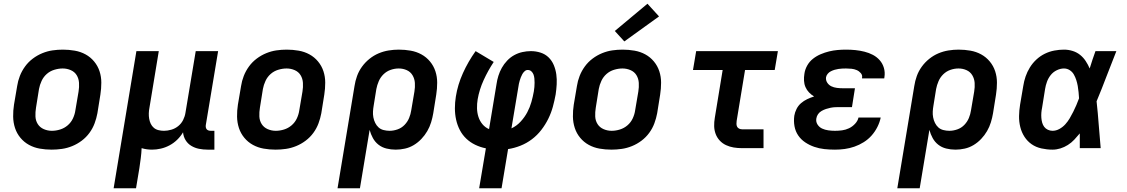

<svg xmlns="http://www.w3.org/2000/svg" viewBox="-20 -794 6040 1029"><path d="M257 8Q224 8 193 2.5Q162 -3 135.5 -17.5Q109 -32 89.5 -55.5Q70 -79 60.5 -108Q51 -137 50.5 -169Q50 -201 55 -233L72 -333Q76 -360 86.5 -387Q97 -414 114.5 -438Q132 -462 156 -480Q180 -498 207 -509Q234 -520 261.5 -524Q289 -528 317 -528Q349 -528 380.5 -522.5Q412 -517 438.5 -502.5Q465 -488 484.5 -464.5Q504 -441 513.5 -412Q523 -383 523 -351Q523 -319 518 -287L502 -187Q497 -160 487 -133Q477 -106 459.5 -82Q442 -58 418 -40Q394 -22 367 -11Q340 0 312 4Q284 8 257 8ZM258 -93Q280 -93 302.5 -100Q325 -107 343 -122.5Q361 -138 371 -159.5Q381 -181 384 -203L401 -303Q405 -327 403.5 -350Q402 -373 391 -391Q380 -409 359.5 -418Q339 -427 316 -427Q294 -427 271 -420Q248 -413 230.5 -397.5Q213 -382 203 -360.5Q193 -339 189 -317L173 -217Q169 -193 170 -170Q171 -147 182.5 -129Q194 -111 214.5 -102Q235 -93 258 -93Z M589 215 711 -520H831L781 -217Q778 -202 777.5 -187Q777 -172 779.5 -157.5Q782 -143 788 -130.5Q794 -118 804.5 -109Q815 -100 829.5 -96.5Q844 -93 859 -93Q878 -93 898.5 -99Q919 -105 935.5 -118.5Q952 -132 961.5 -151Q971 -170 974 -190L1029 -520H1149L1083 -124Q1082 -118 1083 -112Q1084 -106 1087.5 -101.5Q1091 -97 1097 -95Q1103 -93 1110 -93H1129V8H1093Q1069 8 1046.5 3.5Q1024 -1 1005 -12.5Q986 -24 974.5 -43Q963 -62 961 -85Q948 -63 929.5 -45Q911 -27 888.5 -15Q866 -3 842 2.5Q818 8 795 8Q780 8 766 6Q752 4 739 0Q738 26 734.5 53Q731 80 727 107L709 215Z M1457 8Q1424 8 1393 2.5Q1362 -3 1335.5 -17.5Q1309 -32 1289.5 -55.5Q1270 -79 1260.5 -108Q1251 -137 1250.5 -169Q1250 -201 1255 -233L1272 -333Q1276 -360 1286.5 -387Q1297 -414 1314.5 -438Q1332 -462 1356 -480Q1380 -498 1407 -509Q1434 -520 1461.5 -524Q1489 -528 1517 -528Q1549 -528 1580.5 -522.5Q1612 -517 1638.5 -502.5Q1665 -488 1684.5 -464.5Q1704 -441 1713.5 -412Q1723 -383 1723 -351Q1723 -319 1718 -287L1702 -187Q1697 -160 1687 -133Q1677 -106 1659.5 -82Q1642 -58 1618 -40Q1594 -22 1567 -11Q1540 0 1512 4Q1484 8 1457 8ZM1458 -93Q1480 -93 1502.5 -100Q1525 -107 1543 -122.5Q1561 -138 1571 -159.5Q1581 -181 1584 -203L1601 -303Q1605 -327 1603.5 -350Q1602 -373 1591 -391Q1580 -409 1559.5 -418Q1539 -427 1516 -427Q1494 -427 1471 -420Q1448 -413 1430.5 -397.5Q1413 -382 1403 -360.5Q1393 -339 1389 -317L1373 -217Q1369 -193 1370 -170Q1371 -147 1382.5 -129Q1394 -111 1414.5 -102Q1435 -93 1458 -93Z M1789 215 1880 -333Q1884 -360 1893.5 -386.5Q1903 -413 1920 -436.5Q1937 -460 1960 -478.5Q1983 -497 2009 -508Q2035 -519 2062.5 -523.5Q2090 -528 2117 -528Q2117 -528 2117.5 -528Q2118 -528 2118 -528Q2150 -528 2181 -522.5Q2212 -517 2238.5 -502.5Q2265 -488 2284.5 -464.5Q2304 -441 2313.5 -412Q2323 -383 2323 -351Q2323 -319 2318 -287L2302 -187Q2298 -163 2290.5 -138.5Q2283 -114 2270 -91.5Q2257 -69 2238.5 -49.5Q2220 -30 2197.5 -16.5Q2175 -3 2150 2.5Q2125 8 2101 8Q2075 8 2051 2Q2027 -4 2008.5 -18.5Q1990 -33 1978.5 -54Q1967 -75 1961 -98L1909 215ZM2068 -93Q2089 -93 2110.5 -100.5Q2132 -108 2148 -124.5Q2164 -141 2172.5 -161.5Q2181 -182 2184 -203L2201 -303Q2205 -327 2203.5 -349.5Q2202 -372 2191 -390.5Q2180 -409 2160 -418Q2140 -427 2117 -427Q2095 -427 2073.5 -419.5Q2052 -412 2035.5 -396Q2019 -380 2010 -359Q2001 -338 1997 -317L1983 -230Q1980 -213 1979 -197Q1978 -181 1981 -165Q1984 -149 1991 -135Q1998 -121 2009 -111Q2020 -101 2036 -97Q2052 -93 2068 -93Z M2548 215 2584 1Q2554 -5 2527 -18Q2500 -31 2479 -51Q2458 -71 2444.5 -97Q2431 -123 2424.5 -152.5Q2418 -182 2418 -213.5Q2418 -245 2423 -276Q2433 -340 2461 -402Q2489 -464 2529 -520L2626 -462Q2595 -415 2572 -364.5Q2549 -314 2540 -262Q2536 -238 2536.5 -214Q2537 -190 2544 -168Q2551 -146 2565.5 -128.5Q2580 -111 2601 -102L2641 -343Q2644 -365 2651 -387.5Q2658 -410 2669.5 -430.5Q2681 -451 2698 -469Q2715 -487 2736 -498.5Q2757 -510 2780 -515Q2803 -520 2825 -520Q2852 -520 2877 -512Q2902 -504 2920 -486.5Q2938 -469 2948 -445Q2958 -421 2961.5 -395Q2965 -369 2963.5 -342Q2962 -315 2958 -288Q2952 -255 2943 -222Q2934 -189 2918.5 -157.5Q2903 -126 2881 -97.5Q2859 -69 2830.5 -47.5Q2802 -26 2769 -13Q2736 0 2703 5L2668 215ZM2721 -106Q2749 -119 2770.5 -142.5Q2792 -166 2806 -192.5Q2820 -219 2828 -247.5Q2836 -276 2841 -304Q2843 -316 2844 -327.5Q2845 -339 2845 -350.5Q2845 -362 2844 -373Q2843 -384 2839.5 -394Q2836 -404 2828 -411.5Q2820 -419 2808 -419Q2799 -419 2791.5 -412Q2784 -405 2779.5 -397Q2775 -389 2771.5 -380Q2768 -371 2765.5 -362.5Q2763 -354 2761 -345Q2759 -336 2758 -327Q2758 -327 2758 -327Q2758 -327 2758 -327Z M3257 8Q3224 8 3193 2.5Q3162 -3 3135.5 -17.5Q3109 -32 3089.5 -55.5Q3070 -79 3060.5 -108Q3051 -137 3050.5 -169Q3050 -201 3055 -233L3072 -333Q3076 -360 3086.5 -387Q3097 -414 3114.5 -438Q3132 -462 3156 -480Q3180 -498 3207 -509Q3234 -520 3261.5 -524Q3289 -528 3317 -528Q3349 -528 3380.5 -522.5Q3412 -517 3438.5 -502.5Q3465 -488 3484.5 -464.5Q3504 -441 3513.5 -412Q3523 -383 3523 -351Q3523 -319 3518 -287L3502 -187Q3497 -160 3487 -133Q3477 -106 3459.5 -82Q3442 -58 3418 -40Q3394 -22 3367 -11Q3340 0 3312 4Q3284 8 3257 8ZM3258 -93Q3280 -93 3302.5 -100Q3325 -107 3343 -122.5Q3361 -138 3371 -159.5Q3381 -181 3384 -203L3401 -303Q3405 -327 3403.5 -350Q3402 -373 3391 -391Q3380 -409 3359.5 -418Q3339 -427 3316 -427Q3294 -427 3271 -420Q3248 -413 3230.5 -397.5Q3213 -382 3203 -360.5Q3193 -339 3189 -317L3173 -217Q3169 -193 3170 -170Q3171 -147 3182.5 -129Q3194 -111 3214.5 -102Q3235 -93 3258 -93ZM3326 -572 3275 -628 3450 -774 3512 -706Z M3957 0Q3934 0 3912.5 -3.5Q3891 -7 3871.5 -16Q3852 -25 3837.5 -40.5Q3823 -56 3815.5 -76Q3808 -96 3807.5 -118Q3807 -140 3811 -163L3853 -419H3694L3711 -520H4149L4132 -419H3973L3928 -146Q3927 -138 3927 -130Q3927 -122 3930.5 -115Q3934 -108 3941.5 -104.5Q3949 -101 3957 -101H4072V0Z M4455 8Q4426 8 4398 5Q4370 2 4344 -7Q4318 -16 4295.5 -31Q4273 -46 4258 -68Q4243 -90 4238 -117.5Q4233 -145 4237 -174Q4240 -192 4249 -210Q4258 -228 4273 -241Q4288 -254 4306 -262.5Q4324 -271 4343 -277Q4328 -286 4316 -298.5Q4304 -311 4297 -327Q4290 -343 4289 -361.5Q4288 -380 4291 -398Q4294 -421 4306 -442.5Q4318 -464 4337 -479Q4356 -494 4378.5 -503.5Q4401 -513 4423.5 -518.5Q4446 -524 4469 -526Q4492 -528 4514 -528Q4540 -528 4564.5 -525.5Q4589 -523 4613 -517Q4637 -511 4658 -500Q4679 -489 4694.5 -471.5Q4710 -454 4717 -430.5Q4724 -407 4720 -381Q4720 -379 4719.5 -377.5Q4719 -376 4719 -374H4600Q4600 -375 4600 -375.5Q4600 -376 4600 -376Q4603 -391 4593.5 -402Q4584 -413 4571 -418.5Q4558 -424 4543.5 -425.5Q4529 -427 4514 -427Q4504 -427 4494 -426.5Q4484 -426 4473.5 -424.5Q4463 -423 4453 -420Q4443 -417 4433 -412Q4423 -407 4416 -398.5Q4409 -390 4407 -380Q4405 -364 4413.5 -351Q4422 -338 4435.5 -331.5Q4449 -325 4465 -323Q4481 -321 4497 -321H4562L4546 -220H4480Q4468 -220 4456 -219.5Q4444 -219 4431.5 -216.5Q4419 -214 4407 -210Q4395 -206 4383.5 -199.5Q4372 -193 4364.5 -182.5Q4357 -172 4355 -159Q4352 -141 4361.5 -126.5Q4371 -112 4386 -105Q4401 -98 4419 -95.5Q4437 -93 4455 -93Q4474 -93 4493 -95.5Q4512 -98 4530 -106.5Q4548 -115 4562.5 -130.5Q4577 -146 4581 -164H4700Q4695 -139 4682.5 -114Q4670 -89 4651.5 -68Q4633 -47 4609 -32Q4585 -17 4559 -8Q4533 1 4507 4.5Q4481 8 4455 8Z M4789 215 4880 -333Q4884 -360 4893.5 -386.5Q4903 -413 4920 -436.5Q4937 -460 4960 -478.5Q4983 -497 5009 -508Q5035 -519 5062.5 -523.5Q5090 -528 5117 -528Q5117 -528 5117.5 -528Q5118 -528 5118 -528Q5150 -528 5181 -522.5Q5212 -517 5238.5 -502.5Q5265 -488 5284.5 -464.5Q5304 -441 5313.5 -412Q5323 -383 5323 -351Q5323 -319 5318 -287L5302 -187Q5298 -163 5290.5 -138.5Q5283 -114 5270 -91.5Q5257 -69 5238.5 -49.5Q5220 -30 5197.5 -16.5Q5175 -3 5150 2.5Q5125 8 5101 8Q5075 8 5051 2Q5027 -4 5008.5 -18.5Q4990 -33 4978.5 -54Q4967 -75 4961 -98L4909 215ZM5068 -93Q5089 -93 5110.5 -100.5Q5132 -108 5148 -124.5Q5164 -141 5172.5 -161.5Q5181 -182 5184 -203L5201 -303Q5205 -327 5203.5 -349.5Q5202 -372 5191 -390.5Q5180 -409 5160 -418Q5140 -427 5117 -427Q5095 -427 5073.5 -419.5Q5052 -412 5035.5 -396Q5019 -380 5010 -359Q5001 -338 4997 -317L4983 -230Q4980 -213 4979 -197Q4978 -181 4981 -165Q4984 -149 4991 -135Q4998 -121 5009 -111Q5020 -101 5036 -97Q5052 -93 5068 -93Z M5621 8Q5591 8 5561.5 1.5Q5532 -5 5509 -21Q5486 -37 5470.5 -61Q5455 -85 5448 -113.5Q5441 -142 5441.5 -172Q5442 -202 5447 -233L5464 -333Q5468 -359 5476.5 -384Q5485 -409 5499.5 -432.5Q5514 -456 5534.5 -475Q5555 -494 5579.5 -506Q5604 -518 5630.5 -523Q5657 -528 5682 -528Q5706 -528 5728.5 -521Q5751 -514 5768.5 -500Q5786 -486 5798.5 -467Q5811 -448 5820 -427Q5827 -451 5835 -474Q5843 -497 5851 -520H5963Q5936 -453 5910.5 -385.5Q5885 -318 5857 -251Q5864 -188 5868.5 -125.5Q5873 -63 5879 0H5767Q5767 -20 5767 -40Q5767 -60 5767 -79Q5753 -62 5737.5 -45.5Q5722 -29 5703 -17Q5684 -5 5663 1.5Q5642 8 5621 8ZM5621 -93Q5640 -93 5658 -103Q5676 -113 5689.5 -128Q5703 -143 5713 -160Q5723 -177 5732 -195Q5741 -213 5748.5 -230.5Q5756 -248 5763 -267Q5762 -283 5760.5 -300Q5759 -317 5756 -333.5Q5753 -350 5748 -365.5Q5743 -381 5735 -395Q5727 -409 5713 -418Q5699 -427 5682 -427Q5663 -427 5643.5 -417.5Q5624 -408 5611 -391.5Q5598 -375 5591 -355.5Q5584 -336 5581 -317L5565 -217Q5562 -203 5561 -189.5Q5560 -176 5561 -162.5Q5562 -149 5565.5 -136.5Q5569 -124 5576.5 -114Q5584 -104 5596 -98.5Q5608 -93 5621 -93Z"/></svg>

Font: Iosevka SS04 Extended Oblique
Style: Bold
Weight: 700
Width: 7
Italic angle: -9°
Monospace: yes
Designer: Belleve Invis
Foundry: Belleve Invis
Version: Version 19.0.0; ttfautohint (v1.8.4)